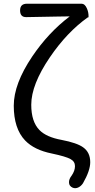

<svg xmlns="http://www.w3.org/2000/svg" viewBox="-20 -816 513 1032"><path d="M371 193Q351 184 351 165Q350 147 365 128Q383 102 383 77Q383 52 359 39Q334 25 258 9Q164 -10 115 -61Q54 -125 54 -248Q54 -365 153 -512Q240 -641 355 -728Q337 -728 287 -727Q171 -725 122 -724Q88 -723 88 -760Q88 -796 125 -796H272H419Q436 -796 447 -771Q456 -751 456 -728Q456 -722 453 -722H451Q340 -643 248 -508Q148 -361 148 -253Q148 -162 192 -117Q229 -79 311 -64Q394 -48 427 -24Q465 3 465 56Q465 101 426 169Q416 184 402 191Q386 199 371 193Z"/></svg>

Font: GenSenRounded TW R
Style: Regular
Weight: 400
Version: Version 1.501;PS 1;hotconv 16.6.51;makeotf.lib2.5.65220